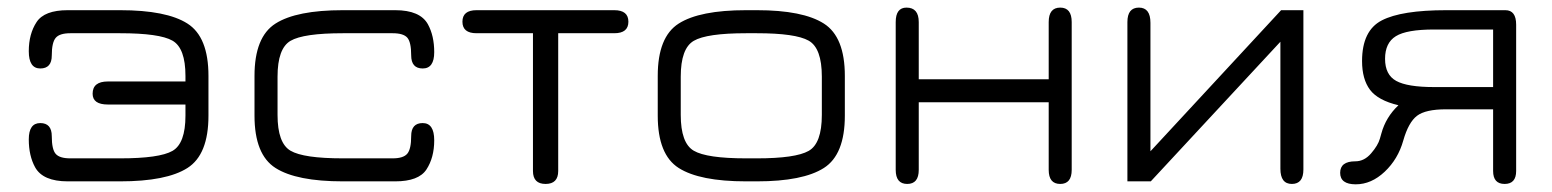

<svg xmlns="http://www.w3.org/2000/svg" viewBox="-20 -477 4081 505"><path d="M158.2 -450.2H295.9Q418 -450.2 473.1 -415Q528.3 -379.9 528.3 -277.3V-172.9Q528.3 -70.3 473.1 -35.2Q418 0 295.9 0H158.2Q92.8 0 72.3 -37.1Q55.7 -67.4 55.7 -110.4Q55.7 -153.3 85.9 -153.3Q116.2 -153.3 116.2 -118.7Q116.2 -84 126.5 -72.3Q136.7 -60.5 165 -60.5H295.9Q399.4 -60.5 433.6 -80.1Q467.8 -99.6 467.8 -172.9V-202.1H263.7Q223.6 -202.1 223.6 -230.5Q223.6 -262.7 263.7 -262.7H467.8V-277.3Q467.8 -350.6 433.6 -370.1Q399.4 -389.6 295.9 -389.6H165Q136.7 -389.6 126.5 -377.4Q116.2 -365.2 116.2 -331.1Q116.2 -296.9 85.9 -296.9Q55.7 -296.9 55.7 -342.3Q55.7 -387.7 76.2 -418.9Q96.7 -450.2 158.2 -450.2Z M1019.5 0H881.8Q759.8 0 704.6 -35.2Q649.4 -70.3 649.4 -172.9V-277.3Q649.4 -379.9 704.6 -415Q759.8 -450.2 881.8 -450.2H1019.5Q1085 -450.2 1105.5 -413.1Q1122.1 -382.8 1122.1 -339.8Q1122.1 -296.9 1091.8 -296.9Q1061.5 -296.9 1061.5 -331.5Q1061.5 -366.2 1051.3 -377.9Q1041 -389.6 1012.7 -389.6H881.8Q778.3 -389.6 744.1 -369.6Q710 -349.6 710 -275.4V-174.8Q710 -100.6 744.1 -80.6Q778.3 -60.5 881.8 -60.5H1012.7Q1041 -60.5 1051.3 -72.8Q1061.5 -85 1061.5 -119.1Q1061.5 -153.3 1091.8 -153.3Q1122.1 -153.3 1122.1 -107.9Q1122.1 -62.5 1101.6 -31.2Q1081.1 0 1019.5 0Z M1595.7 -450.2Q1632.8 -450.2 1632.8 -419.9Q1632.8 -389.6 1595.7 -389.6H1448.2V-27.3Q1448.2 6.8 1415 6.8Q1381.8 6.8 1381.8 -27.3V-389.6H1233.4Q1196.3 -389.6 1196.3 -419.9Q1196.3 -450.2 1233.4 -450.2Z M1970.7 0H1942.4Q1820.3 0 1765.1 -35.2Q1710 -70.3 1710 -172.9V-277.3Q1710 -379.9 1765.1 -415Q1820.3 -450.2 1942.4 -450.2H1970.7Q2091.8 -450.2 2147 -415Q2202.1 -379.9 2202.1 -277.3V-172.9Q2202.1 -70.3 2147 -35.2Q2091.8 0 1970.7 0ZM1942.4 -60.5H1970.7Q2072.3 -60.5 2106.9 -80.1Q2141.6 -99.6 2141.6 -174.8V-275.4Q2141.6 -350.6 2106.9 -370.1Q2072.3 -389.6 1970.7 -389.6H1942.4Q1838.9 -389.6 1804.7 -369.6Q1770.5 -349.6 1770.5 -275.4V-174.8Q1770.5 -100.6 1804.7 -80.6Q1838.9 -60.5 1942.4 -60.5Z M2396.5 -30.3Q2396.5 6.8 2366.2 6.8Q2335.9 6.8 2335.9 -30.3V-418.9Q2335.9 -457 2364.3 -457Q2396.5 -457 2396.5 -418.9V-268.6H2738.3V-418.9Q2738.3 -457 2768.6 -457Q2798.8 -457 2798.8 -418.9V-30.3Q2798.8 6.8 2768.6 6.8Q2738.3 6.8 2738.3 -30.3V-208H2396.5Z M3408.2 -450.2V-31.2Q3408.2 6.8 3377.9 6.8Q3347.7 6.8 3347.7 -33.2V-367.2L3006.8 0H2945.3V-418.9Q2945.3 -457 2975.6 -457Q3005.9 -457 3005.9 -417V-79.1L3349.6 -450.2Z M3752 -399.4Q3679.7 -399.4 3651.4 -381.8Q3623 -364.3 3623 -322.3Q3623 -280.3 3652.3 -264.2Q3681.6 -248 3752 -248H3907.2V-399.4ZM3658.2 -200.2Q3604.5 -212.9 3583.5 -240.7Q3562.5 -268.6 3562.5 -316.4Q3562.5 -396.5 3614.3 -423.3Q3666 -450.2 3784.2 -450.2H3939.5Q3967.8 -450.2 3967.8 -412.1V-27.3Q3967.8 6.8 3937.5 6.8Q3907.2 6.8 3907.2 -27.3V-189.5H3783.2Q3729.5 -189.5 3707 -172.4Q3684.6 -155.3 3670.9 -107.4Q3657.2 -58.6 3622.1 -25.4Q3586.9 7.8 3545.9 7.8Q3504.9 7.8 3504.9 -22.5Q3504.9 -52.7 3544.9 -52.7Q3568.4 -52.7 3586.4 -73.7Q3604.5 -94.7 3609.4 -112.3L3613.3 -126Q3625 -168.9 3658.2 -200.2Z"/></svg>

Font: Jura
Style: Medium
Weight: 500
Version: Version 2.6.1